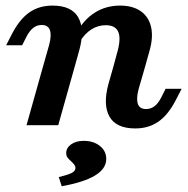

<svg xmlns="http://www.w3.org/2000/svg" viewBox="-20 -448 671 687"><path d="M129.4 -358.6Q112.4 -358.6 99.4 -348.6Q86.3 -338.6 75.5 -318.1L59.2 -286H2L22.7 -326.3Q50 -379.3 85.2 -403.7Q120.3 -428 167.7 -428Q236.1 -428 260 -385.8Q283.9 -343.6 264.1 -269.7L246.9 -208.2H133.4L155.7 -286.7Q165 -320.9 158.7 -339.8Q152.4 -358.6 129.4 -358.6ZM133.4 -208.2H246.9L188.4 0H74.9ZM358.3 -357.8Q330.8 -357.8 307.1 -342.9Q283.4 -328 265.1 -298.2L252.1 -328.3Q279.8 -378 319.6 -403Q359.4 -428 409.3 -428Q454.5 -428 483 -408.4Q511.6 -388.8 520.3 -352.4Q528.9 -316.1 515.6 -268.4L498.8 -208.2H385.3L400.8 -265.4Q413.2 -311.8 402.8 -334.8Q392.3 -357.8 358.3 -357.8ZM502.5 -57.8Q519.4 -57.8 532.6 -67.8Q545.9 -77.8 556.4 -98.3L572.6 -130.3H629.9L609.1 -90Q581.8 -37 546.7 -12.7Q511.5 11.6 464.2 11.6Q395.7 11.6 371.8 -30.6Q347.9 -72.8 367.8 -146.7L385.3 -208.2H498.8L476.1 -129.7Q466.9 -95.5 473.2 -76.6Q479.5 -57.8 502.5 -57.8ZM250 153.2Q250 146.8 246.6 142.2Q243.1 137.5 235.1 129.8Q225.8 121.5 221.4 115.2Q216.9 108.9 216.9 99.6Q216.9 81 234.5 68.5Q252 56 279.3 56Q314.8 56 337.5 74.3Q360.2 92.6 360.2 120.5Q360.2 155.2 320.8 179.5Q281.4 203.8 200.8 218.5L190.3 185.5Q224.2 177.4 237.1 170.6Q250 163.7 250 153.2Z"/></svg>

Font: Playfair Micro SmCond SmLight
Style: Italic
Weight: 360
Width: 4
Italic angle: -15.6°
Designer: Claus Eggers Sørensen
Foundry: Claus Eggers Sørensen
Version: Version 2.203;Glyphs 3.3 (3326)